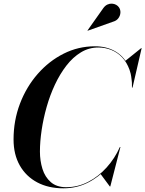

<svg xmlns="http://www.w3.org/2000/svg" viewBox="-20 -1011 788 1041"><path d="M323.5 10Q242.5 10 181.8 -22.2Q121 -54.5 87.2 -114Q53.5 -173.5 53.5 -255Q53.5 -357.5 88.2 -448.8Q123 -540 184.2 -610Q245.5 -680 325 -720Q404.5 -760 494.5 -760Q556.5 -760 603 -733.8Q649.5 -707.5 674.8 -657.5Q700 -607.5 698 -536H695.5Q697 -592 682.2 -632.8Q667.5 -673.5 642 -700.2Q616.5 -727 583.2 -740.2Q550 -753.5 513.5 -753.5Q462 -753.5 418.8 -727.2Q375.5 -701 340.2 -655.5Q305 -610 278 -552.5Q251 -495 233 -431.5Q215 -368 205.8 -305.8Q196.5 -243.5 196.5 -189Q196.5 -139.5 210.2 -95.2Q224 -51 255.5 -23.5Q287 4 339 4Q401.5 4 457.5 -24.8Q513.5 -53.5 558 -102.8Q602.5 -152 630 -214H632.5Q606.5 -152.5 561.2 -101.5Q516 -50.5 455.5 -20.2Q395 10 323.5 10ZM575.5 0 525 -68Q547.5 -89 570 -114.2Q592.5 -139.5 615 -180.5L630 -214H633L578 0ZM695.5 -536V-562.5Q692.5 -599 684.5 -628Q676.5 -657 659 -680.5L745.5 -750H748L698.5 -536ZM455.5 -844.5 454.5 -846 540.5 -967.5Q550.5 -981 562.8 -986.5Q575 -992 587.2 -991.2Q599.5 -990.5 609.8 -984.8Q620 -979 625.5 -970.5Q634 -957.5 632.8 -941.2Q631.5 -925 621.5 -911.8Q611.5 -898.5 593.5 -893.5Z"/></svg>

Font: Bodoni Moda 72pt SemiBold
Style: Italic
Weight: 600
Italic angle: -13°
Designer: Owen Earl
Foundry: indestructible type
Version: Version 2.004